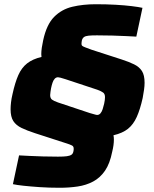

<svg xmlns="http://www.w3.org/2000/svg" viewBox="-20 -716 729 907"><path d="M262 171Q211 171 167.5 168Q124 165 91.5 161.5Q59 158 41 154L70 18Q88 19 118 20.5Q148 22 183.5 23Q219 24 254 24Q281 24 295.5 22Q310 20 317.5 15Q325 10 327 -2Q328 -5 328 -8.5Q328 -12 328 -15Q328 -24 320.5 -28.5Q313 -33 287 -41L145 -87Q108 -99 82 -111.5Q56 -124 43 -144Q30 -164 30 -200Q30 -214 32 -232Q34 -250 39 -271Q51 -326 66.5 -361Q82 -396 108 -416.5Q134 -437 176 -447Q176 -450 175.5 -453.5Q175 -457 175 -460Q175 -474 177.5 -491Q180 -508 184 -526Q200 -600 235.5 -636Q271 -672 321.5 -684Q372 -696 432 -696Q483 -696 526.5 -693.5Q570 -691 602.5 -687Q635 -683 653 -679L624 -543Q606 -544 576 -545.5Q546 -547 510.5 -548Q475 -549 438 -549Q413 -549 398.5 -547.5Q384 -546 377 -541Q370 -536 367 -526Q366 -521 365.5 -517Q365 -513 365 -508Q365 -502 369 -499Q373 -496 383.5 -492Q394 -488 413 -481L555 -435Q589 -424 613.5 -412Q638 -400 650.5 -380.5Q663 -361 663 -325Q663 -310 660.5 -292.5Q658 -275 654 -253Q642 -199 626 -163.5Q610 -128 584.5 -107.5Q559 -87 516 -77Q517 -73 517.5 -67.5Q518 -62 518 -57Q518 -44 516 -29.5Q514 -15 510 1Q499 57 476 90.5Q453 124 420 141.5Q387 159 347 165Q307 171 262 171ZM439 -173Q448 -173 454.5 -180.5Q461 -188 465 -200.5Q469 -213 472 -226Q474 -235 475 -243Q476 -251 476 -257Q476 -272 467.5 -278.5Q459 -285 440 -292L289 -342Q273 -347 265.5 -349Q258 -351 254 -351Q245 -351 238.5 -344Q232 -337 228 -325Q224 -313 221 -298Q220 -290 218.5 -282Q217 -274 217 -267Q217 -252 225.5 -245.5Q234 -239 254 -232L404 -182Q419 -178 427 -175.5Q435 -173 439 -173Z"/></svg>

Font: Saira Thin ExtraBold
Style: Italic
Weight: 800
Italic angle: -12°
Version: Version 1.101